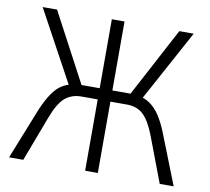

<svg xmlns="http://www.w3.org/2000/svg" viewBox="-78 -793 962 880"><g transform="rotate(10 402.5 -352.5)"><path d="M19 0 115 -241Q134 -285 154.5 -315.5Q175 -346 201 -362Q227 -378 260 -381L238 -361L51 -705H118L297 -368L279 -384H373V-705H432V-384H525L508 -368L687 -705H754L567 -361L546 -381Q581 -378 608 -359Q635 -340 654.5 -310Q674 -280 690 -241L785 0H720L641 -209Q616 -275 586.5 -303.5Q557 -332 508 -332H432V0H373V-332H297Q253 -332 222 -306.5Q191 -281 164 -209L85 0Z"/></g></svg>

Font: Nunito Sans 10pt Condensed Light
Style: Regular
Weight: 300
Width: 3
Designer: Vernon Adams
Foundry: Vernon Adams
Version: Version 3.101;gftools[0.9.27]